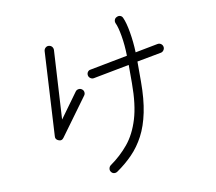

<svg xmlns="http://www.w3.org/2000/svg" viewBox="-88 -901 1177 1046"><g transform="rotate(-10 500.0 -377.5)"><path d="M479 37Q470 43 460 41.5Q450 40 444 31Q438 23 440 12.5Q442 2 450 -4Q507 -44 550 -96Q593 -148 617 -226.5Q641 -305 641 -424V-525L442 -487Q432 -485 423 -491Q414 -497 412 -507Q410 -518 416 -526.5Q422 -535 432 -536L640 -576Q639 -635 630 -687Q621 -739 610 -761Q606 -771 609.5 -780.5Q613 -790 623 -794Q633 -799 642.5 -795.5Q652 -792 656 -782Q669 -754 678.5 -699Q688 -644 690 -586L815 -610Q826 -612 834.5 -606Q843 -600 845 -590Q847 -580 841 -571Q835 -562 825 -560L691 -535V-424Q691 -327 676 -254.5Q661 -182 633 -129Q605 -76 566 -36Q527 4 479 37ZM194 -187Q175 -194 177 -212L203 -679Q204 -690 212 -697Q220 -704 230 -703Q241 -702 247.5 -694.5Q254 -687 254 -676L232 -295L332 -433Q338 -441 348.5 -442.5Q359 -444 367 -438Q376 -432 377.5 -421.5Q379 -411 373 -403L222 -196Q211 -180 194 -187Z"/></g></svg>

Font: Kurewa Gothic CJK TC Regular
Style: Regular
Weight: 400
Designer: Max Yao
Foundry: Max-Everyday
Version: Version 1.071; ttfautohint (v1.8.3)